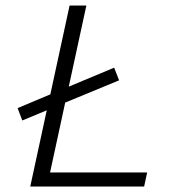

<svg xmlns="http://www.w3.org/2000/svg" viewBox="-20 -678 631 698"><path d="M515 -51 504 0H90L150 -277L61 -240L44 -285L163 -335L233 -658H294L230 -363L395 -432L413 -386L217 -305L162 -51Z"/></svg>

Font: Ysabeau Infant Semilight
Style: Italic
Weight: 300
Italic angle: -12°
Designer: Christian Thalmann (Catharsis Fonts)
Version: Version 0.003